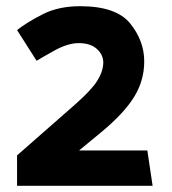

<svg xmlns="http://www.w3.org/2000/svg" viewBox="-20 -599 553 619"><path d="M445 -401Q445 -340 413 -287.5Q381 -235 309 -175L235 -114H455L472 0H35V-98L223 -263Q275 -309 293.5 -338.5Q312 -368 313 -396Q313 -423 292 -441.5Q271 -460 234 -460Q198 -460 153.5 -435Q109 -410 98 -403L35 -502Q65 -526 116.5 -552.5Q168 -579 238 -579Q355 -579 400 -523Q445 -467 445 -401Z"/></svg>

Font: Palanquin Dark Medium
Style: Regular
Weight: 500
Designer: Pria Ravichandran
Version: Version 1.001